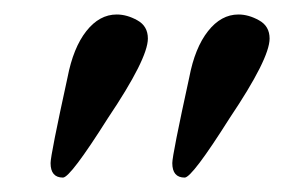

<svg xmlns="http://www.w3.org/2000/svg" viewBox="-20 -583 425 265"><path d="M309.1 -563Q323.2 -563 337.6 -554.9Q352.1 -546.9 352.1 -529.8Q352.1 -502 296.9 -419.9Q245.1 -337.9 234.9 -337.9Q217.8 -337.9 217.8 -357.9Q217.8 -369.1 241.2 -476.1Q249 -517.1 267.1 -540Q285.2 -563 309.1 -563ZM141.1 -563Q155.3 -563 169.7 -554.9Q184.1 -546.9 184.1 -529.8Q184.1 -502 128.9 -419.9Q77.1 -337.9 66.9 -337.9Q49.8 -337.9 49.8 -357.9Q49.8 -369.1 73.2 -476.1Q81.1 -517.1 99.1 -540Q117.2 -563 141.1 -563Z"/></svg>

Font: Linux Libertine
Style: Semibold
Weight: 600
Designer: Philipp H. Poll
Foundry: Philipp H. Poll
Version: Version 5.1.2 ; ttfautohint (v0.9)